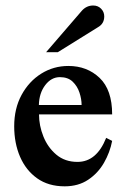

<svg xmlns="http://www.w3.org/2000/svg" viewBox="-20 -653 447 687"><path d="M359.9 -159.7 381.3 -148.9Q373.5 -107.9 352.1 -70.6Q330.6 -33.2 295.4 -9.8Q260.3 13.7 211.4 13.7Q153.3 13.7 113 -14.9Q72.8 -43.5 51.8 -92Q30.8 -140.6 30.8 -201.2Q30.8 -264.6 57.1 -313.2Q83.5 -361.8 127.4 -389.4Q171.4 -417 224.6 -417Q291.5 -417 336.4 -374.3Q381.3 -331.5 381.3 -243.7H119.6Q119.6 -203.6 135.3 -164.6Q150.9 -125.5 181.6 -99.6Q212.4 -73.7 257.3 -73.7Q325.7 -73.7 359.9 -159.7ZM119.1 -277.3H272Q272 -298.3 264.4 -321.5Q256.8 -344.7 240 -360.8Q223.1 -377 194.3 -377Q163.6 -377 141.8 -348.4Q120.1 -319.8 119.1 -277.3ZM353 -594.2Q353 -568.8 331.5 -556.2L187 -466.3H145L273.4 -615.2Q290 -633.3 313.5 -633.3Q330.6 -633.3 341.8 -621.8Q353 -610.4 353 -594.2Z"/></svg>

Font: Scheherazade New SemiBold
Style: Regular
Weight: 600
Designer: SIL International
Foundry: SIL International
Version: Version 4.000